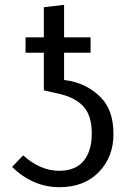

<svg xmlns="http://www.w3.org/2000/svg" viewBox="-20 -767 549 797"><path d="M272 -431Q347 -415 399 -362Q451 -309 451 -211Q451 -115 390 -52.5Q329 10 227 10Q117 10 30 -74L76 -122Q148 -58 225 -58Q293 -58 327 -99Q361 -140 361 -213Q361 -285 328.5 -322.5Q296 -360 232 -376L162 -392V-548H86V-612H162V-737L246 -747V-612H356V-548H246V-435Z"/></svg>

Font: FiraGO Book
Style: Regular
Weight: 350
Designer: bBox Type
Foundry: bBox Type GmbH
Version: Version 1.001;PS 001.001;hotconv 1.0.88;makeotf.lib2.5.64775